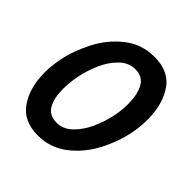

<svg xmlns="http://www.w3.org/2000/svg" viewBox="-189 -827 974 974"><g transform="rotate(45 298.5 -339.5)"><path d="M29 -239Q29 -286 39 -339Q55 -420 96.5 -500.5Q138 -581 207 -635.5Q276 -690 367 -690Q473 -690 520.5 -618Q568 -546 568 -439Q568 -391 558 -339Q541 -254 498.5 -174Q456 -94 387.5 -41.5Q319 11 231 11Q127 11 78 -60.5Q29 -132 29 -239ZM154 -245Q154 -182 176.5 -142Q199 -102 252 -102Q299 -102 336.5 -138.5Q374 -175 398 -229Q422 -283 433 -337Q442 -381 442 -428Q442 -494 419 -535.5Q396 -577 344 -577Q296 -577 259 -541Q222 -505 198.5 -452Q175 -399 164 -344Q154 -294 154 -245Z"/></g></svg>

Font: Teachers SemiBold
Style: Italic
Weight: 600
Designer: Alfredo Marco Pradil & Chank Diesel
Version: Version 0.009